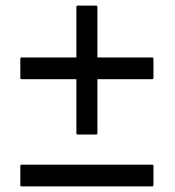

<svg xmlns="http://www.w3.org/2000/svg" viewBox="-20 -765 624 685"><path d="M52.5 -487.5V-555Q52.5 -560 57.5 -560H252.5V-740Q252.5 -745 257.5 -745H322.5Q327.5 -745 327.5 -740V-560H522.5Q527.5 -560 527.5 -555V-487.5Q527.5 -482.5 522.5 -482.5H327.5V-290Q327.5 -285 322.5 -285H257.5Q252.5 -285 252.5 -290V-482.5H57.5Q52.5 -482.5 52.5 -487.5ZM52.5 -105V-172.5Q52.5 -177.5 57.5 -177.5H522.5Q527.5 -177.5 527.5 -172.5V-105Q527.5 -100 522.5 -100H57.5Q52.5 -100 52.5 -105Z"/></svg>

Font: MFEK Sans
Style: Regular
Weight: 400
Designer: Owen Earl
Foundry: indestructible type*
Version: Version 0.001; ttfautohint (v1.8.4.7-5d5b)